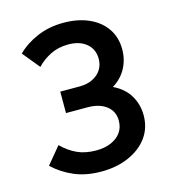

<svg xmlns="http://www.w3.org/2000/svg" viewBox="-107 -800 815 900"><g transform="rotate(-15 300.0 -350.0)"><path d="M276 10Q201 10 144 -14.5Q87 -39 44 -80L112 -162Q145 -129 184.5 -110.5Q224 -92 277 -92Q319 -92 350 -105.5Q381 -119 398 -143Q415 -167 415 -200Q415 -245 381 -271.5Q347 -298 289 -298H185V-402H280Q316 -402 343 -415.5Q370 -429 384.5 -452Q399 -475 399 -504Q399 -551 366 -578.5Q333 -606 278 -606Q229 -606 190.5 -586.5Q152 -567 125 -538L57 -621Q97 -661 155 -685.5Q213 -710 282 -710Q352 -710 405 -686.5Q458 -663 487.5 -620Q517 -577 517 -519Q517 -465 491 -421Q465 -377 414 -351Q363 -325 292 -325V-385Q375 -385 428.5 -359.5Q482 -334 508 -290.5Q534 -247 534 -194Q534 -133 501 -87.5Q468 -42 409 -16Q350 10 276 10Z"/></g></svg>

Font: SUSE Thin SemiBold
Style: Regular
Weight: 600
Version: Version 1.000